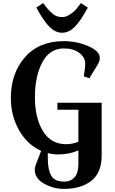

<svg xmlns="http://www.w3.org/2000/svg" viewBox="-20 -980 740 1237"><path d="M350 -273V-318H635V22Q635 132 569 184.5Q503 237 391 237Q325 237 264.5 203.5Q204 170 204 112Q204 101 211 80L245 -8Q157 -47 103.5 -140Q50 -233 50 -349Q50 -507 140.5 -611Q231 -715 392 -715Q473 -715 548 -683Q623 -651 623 -607Q623 -590 612 -568L556 -476L520 -488L525 -525Q529 -549 529 -571Q529 -610 491 -639Q453 -668 392 -668Q300 -668 252.5 -578.5Q205 -489 205 -354.5Q205 -220 256.5 -135.5Q308 -51 407 -51Q447 -51 485 -67V-273ZM355 15Q320 15 288 6V37Q288 151 336 178Q358 190 396.5 190Q435 190 460 162.5Q485 135 485 80V-11Q425 15 355 15ZM340 -878Q359 -870 382.5 -870Q406 -870 432.5 -888Q459 -906 471 -920.5Q483 -935 501 -960L546 -931Q496 -840 459 -804.5Q422 -769 380 -769Q338 -769 301 -804.5Q264 -840 214 -931L258 -960Q307 -893 340 -878Z"/></svg>

Font: Croissant One
Style: Regular
Weight: 400
Designer: Eduardo Rodriguez Tunni
Foundry: Eduardo Rodriguez Tunni
Version: Version 1.001